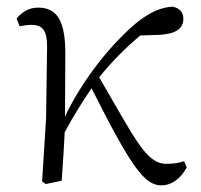

<svg xmlns="http://www.w3.org/2000/svg" viewBox="-20 -545 605 579"><path d="M535 -59C523 -54 504 -51 482 -51C420 -51 388 -126 279 -312C320 -362 360 -402 403 -438L462 -440C508 -443 533 -457 533 -489C533 -511 518 -521 501 -525C468 -523 435 -511 390 -475C315 -411 232 -310 176 -194C176 -248 177 -357 177 -384C177 -484 151 -522 95 -522C65 -522 45 -507 30 -489L39 -466C51 -468 63 -470 75 -470C109 -470 122 -452 122 -405L119 -189L107 2L118 10L166 0C169 -46 173 -97 175 -146C205 -202 227 -235 256 -279C378 -36 417 14 467 14C495 14 524 -4 543 -40Z"/></svg>

Font: Noto Serif CJK JP Light
Style: Regular
Weight: 300
Designer: Ryoko NISHIZUKA 西塚涼子 (kana & ideographs); Frank Grießhammer (Latin, Greek & Cyrillic); Wenlong ZHANG 张文龙 (bopomofo); San
Foundry: Adobe Systems Incorporated
Version: Version 1.001;PS 1.001;hotconv 16.6.54;makeotf.lib2.5.65590